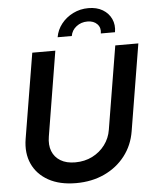

<svg xmlns="http://www.w3.org/2000/svg" viewBox="-62 -998 851 1061"><g transform="rotate(-5 363.5 -467.0)"><path d="M317.4 11.7Q226.6 11.7 164.3 -22.9Q102.1 -57.6 74.7 -117.9Q47.4 -178.2 60.1 -255.9L138.2 -727.5H266.1L189 -257.8Q181.2 -211.4 194.8 -176.8Q208.5 -142.1 241 -122.6Q273.4 -103 322.3 -103Q375 -103 417.5 -124.5Q460 -146 487.5 -182.9Q515.1 -219.7 522.5 -266.1L598.6 -727.5H726.6L647.5 -247.6Q634.8 -169.9 589.6 -111.6Q544.4 -53.2 474.6 -20.8Q404.8 11.7 317.4 11.7ZM468.3 -945.8Q514.6 -945.8 547.4 -926.3Q580.1 -906.7 595.2 -873.8Q610.4 -840.8 603.5 -800.3H524.9Q530.3 -832 510.7 -852.3Q491.2 -872.6 456.5 -872.6Q421.4 -872.6 395.3 -852.3Q369.1 -832 363.8 -800.3H285.2Q292 -840.8 317.9 -873.8Q343.8 -906.7 383.1 -926.3Q422.4 -945.8 468.3 -945.8Z"/></g></svg>

Font: Inter 28pt SemiBold
Style: Italic
Weight: 600
Italic angle: -9.3988°
Designer: Rasmus Andersson
Foundry: rsms
Version: Version 4.001;git-66647c0bb